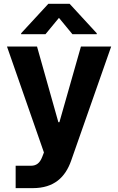

<svg xmlns="http://www.w3.org/2000/svg" viewBox="-20 -792 626 1017"><path d="M153.8 204.5C266.3 204.5 326 147 356.9 58.9L568.9 -545.5H408.7L294.7 -144.9H289.1L176.1 -545.5H17L212.7 15.6L203.8 38.7C190.7 73.2 171.2 85.6 144.9 85.9H62.9V204.5ZM92 -610.8H220.9L292.3 -697.4L363.6 -610.8H492.5V-615.8L348.7 -772H236.2L92 -615.8Z"/></svg>

Font: GiG Sans
Style: Bold
Weight: 700
Designer: Andreas Faust
Version: Version 1.100;FEAKit 1.0